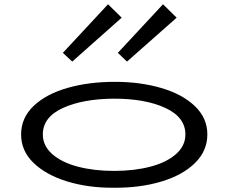

<svg xmlns="http://www.w3.org/2000/svg" viewBox="-20 -868 1071 901"><path d="M79 -237Q79 -315 138 -371Q197 -427 297 -455.5Q397 -484 519 -484Q638 -484 737 -455Q836 -426 894.5 -370Q953 -314 953 -237Q953 -160 895 -103Q837 -46 737 -16Q637 14 515 13Q395 14 295.5 -16.5Q196 -47 137.5 -103.5Q79 -160 79 -237ZM850 -237Q850 -318 756 -361.5Q662 -405 515 -405Q368 -404 274.5 -361Q181 -318 181 -237Q181 -184 225 -145Q269 -106 345 -86Q421 -66 515 -66Q610 -66 686 -86Q762 -106 806 -145Q850 -184 850 -237ZM275 -620 487 -848 551 -785 319 -579ZM533 -620 745 -848 809 -785 576 -579Z"/></svg>

Font: BioRhyme Expanded
Style: Regular
Weight: 400
Width: 7
Designer: Aoife Mooney
Foundry: Aoife Mooney Type
Version: Version 1.001